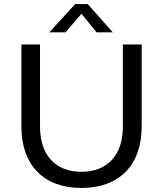

<svg xmlns="http://www.w3.org/2000/svg" viewBox="-20 -920 806 950"><path d="M681 -294V-700H588V-294C588 -153 512 -70 383 -70C254 -70 178 -153 178 -294V-700H86V-294C86 -103 196 10 383 10C570 10 681 -103 681 -294ZM414 -900H352L224 -760H304L383 -852L458 -760H538Z"/></svg>

Font: Gully
Style: Regular
Weight: 400
Designer: jaikishan Patel
Foundry: MagicType
Version: Version 1.000;Glyphs 3.2 (3242)